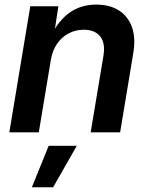

<svg xmlns="http://www.w3.org/2000/svg" viewBox="-20 -568 645 824"><path d="M198.2 -311 146.5 0H20L109.9 -541H230.5L210 -406.7L196.8 -410.6Q231 -480.5 279.5 -514.4Q328.1 -548.3 393.1 -548.3Q450.7 -548.3 490.2 -523.2Q529.8 -498 546.4 -451.4Q563 -404.8 551.8 -338.9L495.6 0H369.1L423.8 -327.6Q433.1 -383.3 409.9 -411.9Q386.7 -440.4 339.4 -440.4Q304.7 -440.4 274.9 -424.8Q245.1 -409.2 225.1 -380.4Q205.1 -351.6 198.2 -311ZM116.7 235.8 189 57.6H309.6L208 235.8Z"/></svg>

Font: Inter 17pt SemiBold
Style: Italic
Weight: 600
Italic angle: -9.3988°
Version: Version 4.001;git-66647c0bb